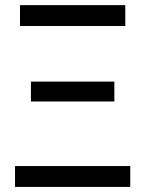

<svg xmlns="http://www.w3.org/2000/svg" viewBox="-20 -735 571 755"><path d="M58.6 -714.8H472.7V-632.8H58.6ZM101.6 -414.1H429.7V-335.9H101.6ZM492.2 -82V0H39.1V-82Z"/></svg>

Font: Droid Sans Fallback
Style: Regular
Weight: 400
Designer: Steve Matteson
Foundry: Ascender Corporation
Version: 3.00 (Khmer version)